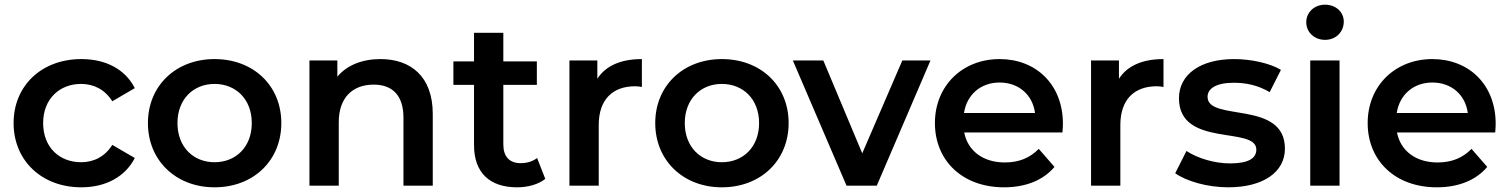

<svg xmlns="http://www.w3.org/2000/svg" viewBox="-20 -792 6438 819"><path d="M327 7C431 7 514 -38 555 -118L459 -174C427 -123 379 -100 326 -100C234 -100 164 -163 164 -267C164 -370 234 -434 326 -434C379 -434 427 -411 459 -360L555 -416C514 -497 431 -540 327 -540C158 -540 38 -427 38 -267C38 -107 158 7 327 7Z M895 7C1061 7 1180 -107 1180 -267C1180 -427 1061 -540 895 -540C731 -540 611 -427 611 -267C611 -107 731 7 895 7ZM895 -100C805 -100 737 -165 737 -267C737 -369 805 -434 895 -434C986 -434 1054 -369 1054 -267C1054 -165 986 -100 895 -100Z M1603 -540C1525 -540 1460 -514 1419 -465V-534H1300V0H1425V-270C1425 -377 1485 -431 1574 -431C1654 -431 1701 -385 1701 -290V0H1826V-306C1826 -467 1731 -540 1603 -540Z M2271 -118C2252 -103 2227 -96 2201 -96C2153 -96 2127 -124 2127 -176V-430H2270V-530H2127V-652H2002V-530H1914V-430H2002V-173C2002 -55 2069 7 2186 7C2231 7 2276 -5 2306 -29Z M2528 -456V-534H2409V0H2534V-259C2534 -368 2594 -424 2689 -424C2698 -424 2707 -423 2718 -421V-540C2629 -540 2564 -512 2528 -456Z M3059 7C3225 7 3344 -107 3344 -267C3344 -427 3225 -540 3059 -540C2895 -540 2775 -427 2775 -267C2775 -107 2895 7 3059 7ZM3059 -100C2969 -100 2901 -165 2901 -267C2901 -369 2969 -434 3059 -434C3150 -434 3218 -369 3218 -267C3218 -165 3150 -100 3059 -100Z M3829 -534 3658 -138 3492 -534H3362L3591 0H3720L3949 -534Z M4514 -264C4514 -431 4400 -540 4244 -540C4085 -540 3968 -426 3968 -267C3968 -108 4084 7 4263 7C4355 7 4430 -23 4478 -80L4411 -157C4373 -118 4326 -99 4266 -99C4173 -99 4108 -149 4093 -227H4512C4513 -239 4514 -254 4514 -264ZM4244 -440C4326 -440 4385 -387 4395 -310H4092C4104 -388 4163 -440 4244 -440Z M4753 -456V-534H4634V0H4759V-259C4759 -368 4819 -424 4914 -424C4923 -424 4932 -423 4943 -421V-540C4854 -540 4789 -512 4753 -456Z M5219 7C5369 7 5461 -58 5461 -158C5461 -367 5131 -271 5131 -379C5131 -414 5167 -439 5243 -439C5294 -439 5345 -429 5396 -399L5444 -494C5396 -523 5315 -540 5244 -540C5100 -540 5009 -474 5009 -373C5009 -160 5339 -256 5339 -154C5339 -117 5306 -95 5227 -95C5160 -95 5088 -117 5041 -148L4993 -53C5041 -19 5130 7 5219 7Z M5632 -622C5679 -622 5712 -656 5712 -700C5712 -741 5678 -772 5632 -772C5586 -772 5552 -739 5552 -697C5552 -655 5586 -622 5632 -622ZM5569 0H5694V-534H5569Z M6360 -264C6360 -431 6246 -540 6090 -540C5931 -540 5814 -426 5814 -267C5814 -108 5930 7 6109 7C6201 7 6276 -23 6324 -80L6257 -157C6219 -118 6172 -99 6112 -99C6019 -99 5954 -149 5939 -227H6358C6359 -239 6360 -254 6360 -264ZM6090 -440C6172 -440 6231 -387 6241 -310H5938C5950 -388 6009 -440 6090 -440Z"/></svg>

Font: Montserrat Lite SemiBold
Style: Regular
Weight: 600
Designer: Julieta Ulanovsky
Foundry: Julieta Ulanovsky
Version: Version 7.200;PS 007.200;hotconv 1.0.88;makeotf.lib2.5.64775